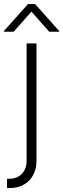

<svg xmlns="http://www.w3.org/2000/svg" viewBox="-57 -749 318 968"><path d="M127 -530.3V60.5Q127 102.5 110.1 133.8Q93.3 165 62.5 182.1Q31.7 199.2 -8.8 199.2H-21.5V152.3H-9.8Q28.8 152.3 53 127.7Q77.1 103 77.1 60.5V-530.3ZM101.6 -690.4 11.7 -588.9H-37.1V-592.8L84 -728.5H120.1L241.2 -592.8V-588.9H191.4Z"/></svg>

Font: Pretendard Std ExtraLight
Style: Regular
Weight: 200
Designer: Base glyphs from Inter by Rasmus Andersson; Hangeul glyphs from Noto Sans CJK(Source Han Sans) by Jang Soo-young and Kan
Foundry: Kil Hyung-jin
Version: Version 1.309